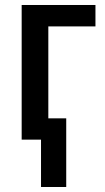

<svg xmlns="http://www.w3.org/2000/svg" viewBox="-20 -560 420 770"><path d="M144.5 189.9V0H66.9V-540H362.8V-454.1H173.8V-85.4H245.6V189.9Z"/></svg>

Font: Open Sans
Style: Regular
Weight: 600
Width: 3
Foundry: Ascender Corporation
Version: Version 1.000